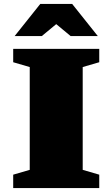

<svg xmlns="http://www.w3.org/2000/svg" viewBox="-20 -955 571 975"><path d="M484 -68V0H47V-68L131 -92.5V-614.5L47 -639V-707H484V-639L400 -614.5V-92.5ZM338.5 -772 265.5 -832.5 192.5 -772H54.5L184.5 -935H346.5L476.5 -772Z"/></svg>

Font: Newsreader 6pt ExtraBold
Style: Regular
Weight: 800
Designer: Hugues Gentile
Foundry: Production Type
Version: Version 1.003; ttfautohint (v1.8.3)